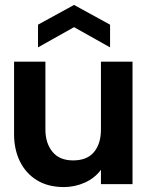

<svg xmlns="http://www.w3.org/2000/svg" viewBox="-20 -746 602 778"><path d="M239 12Q175 12 130 -15.5Q85 -43 61 -91.5Q37 -140 37 -202V-496H164V-221Q164 -166 192.5 -131Q221 -96 276 -96Q333 -96 361 -130Q389 -164 389 -221V-496H517V0H389V-58Q364 -24 323.5 -6Q283 12 239 12ZM134 -554V-646L280 -726L426 -646V-554L280 -636Z"/></svg>

Font: Rethink Sans
Style: Bold
Weight: 700
Designer: The Rethink Sans project authors (Hans Thiessen). DM Sans designed by Colophon Foundry.
Foundry: Rethink Communications LLC
Version: Version 1.001